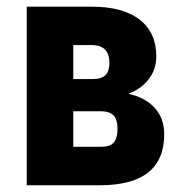

<svg xmlns="http://www.w3.org/2000/svg" viewBox="-20 -548 538 568"><path d="M59.1 0V-528.3H251Q343.3 -528.3 392.8 -490.2Q442.4 -452.1 442.4 -380.9Q442.4 -344.2 421.1 -315.2Q399.9 -286.1 359.4 -270.5Q408.7 -260.3 437.3 -229.2Q465.8 -198.2 465.8 -150.9Q465.8 0 275.9 0ZM196.8 -218.8V-113.8H279.3Q306.2 -113.8 316.9 -127Q327.6 -140.1 327.6 -165.5Q327.6 -194.8 315.9 -206.5Q304.2 -218.3 282.2 -218.8ZM196.8 -314H252.9Q280.8 -314 292.2 -325.9Q303.7 -337.9 303.7 -361.3Q303.7 -412.6 255.9 -414.6H196.8Z"/></svg>

Font: Roboto Condensed
Style: Bold
Weight: 700
Designer: Google
Version: Version 2.134; 2016